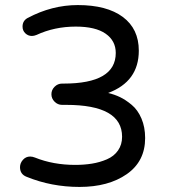

<svg xmlns="http://www.w3.org/2000/svg" viewBox="-20 -728 668 758"><path d="M407 -361Q432 -355 454 -344.5Q476 -334 500 -314Q524 -294 538.5 -260Q553 -226 553 -183Q553 -91 480.5 -40.5Q408 10 294 10Q183 10 85 -30Q59 -40 59 -68Q59 -84 70.5 -97Q82 -110 99 -110Q108 -110 118 -106Q190 -77 277 -77Q312 -77 343 -82Q374 -87 402 -99Q430 -111 446 -134Q462 -157 462 -188Q462 -314 241 -314H225Q208 -314 195.5 -326.5Q183 -339 183 -356Q183 -373 195.5 -385.5Q208 -398 225 -398H231Q437 -398 437 -519Q437 -567 397 -595Q357 -623 279 -623Q195 -623 124 -590Q114 -586 106 -586Q91 -586 80 -596.5Q69 -607 69 -623Q69 -646 89 -657Q185 -708 287 -708Q402 -708 465 -661Q528 -614 528 -528Q528 -406 407 -361Z"/></svg>

Font: VarelaRound
Style: Regular
Weight: 400
Designer: Joe Prince, Avraham Cornfeld
Foundry: Joe Prince, Avraham Cornfeld
Version: Version 2.000;PS 002.000;hotconv 1.0.88;makeotf.lib2.5.64775